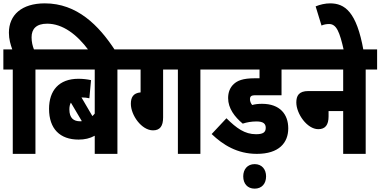

<svg xmlns="http://www.w3.org/2000/svg" viewBox="-20 -916 2265 1143"><path d="M56 -502V0H191V-502H259V-622H182C174 -642 168 -666 168 -694C168 -744 196 -775 261 -775C352 -775 438 -712 509 -615H666C568 -766 438 -896 247 -896C109 -896 33 -827 33 -721C33 -682 43 -650 53 -622H0V-502Z M747 -502V-622H247V-502H544V-240C540 -235 535 -229 530 -225L465 -336C483 -336 499 -334 512 -331L522 -439C498 -444 474 -447 447 -447C331 -447 272 -377 272 -268C272 -149 337 -85 448 -85C484 -85 515 -92 544 -108V0H679V-502ZM393 -265C393 -281 396 -295 402 -305L467 -195C464 -194 460 -194 457 -194C419 -194 393 -212 393 -265Z M951 -502H1039V0H1173V-502H1241V-622H735V-502H817V-366C772 -362 759 -335 759 -298C759 -230 823 -140 891 -140C933 -140 951 -166 951 -217Z M1507 -193C1548 -193 1562 -179 1562 -155C1562 -127 1544 -117 1504 -117C1437 -117 1389 -152 1328 -212L1240 -118C1307 -54 1392 0 1509 0C1641 0 1696 -66 1696 -152C1696 -235 1647 -298 1540 -298C1518 -298 1500 -296 1481 -291C1472 -303 1468 -313 1468 -327C1468 -333 1470 -339 1473 -342C1478 -347 1485 -349 1505 -349H1656V-502H1733V-622H1229V-502H1525V-450H1496C1424 -450 1393 -435 1372 -416C1349 -395 1338 -366 1338 -332C1338 -271 1377 -220 1425 -180C1449 -188 1477 -193 1507 -193ZM1428 134C1428 177 1453 207 1496 207C1539 207 1564 177 1564 134C1564 92 1539 61 1496 61C1453 61 1428 92 1428 134Z M1721 -622V-502H2023V-374H1816C1759 -374 1744 -346 1744 -306C1744 -239 1808 -147 1875 -147C1917 -147 1936 -173 1936 -223V-255H2023V0H2157V-502H2225V-622Z M2027 -615H2144C2103 -847 2032 -896 1945 -896C1917 -896 1885 -889 1859 -878L1894 -764C1908 -770 1923 -773 1939 -773C1983 -773 2002 -727 2027 -615Z"/></svg>

Font: Noto Sans Devanagari UI ExtraCondensed ExtraBold
Style: Regular
Weight: 800
Width: 2
Designer: Jelle Bosma - Monotype Design Team
Foundry: Monotype Imaging Inc.
Version: Version 2.003